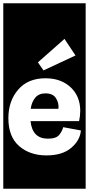

<svg xmlns="http://www.w3.org/2000/svg" viewBox="-30 -937 542 1170"><path d="M-10 213V-917H492V213ZM235 -508 430 -599 363 -700 201 -557ZM463 -142 355 -162Q351 -142 332.5 -117Q314 -92 262 -92Q167 -92 156 -199H452Q459 -231 459 -264Q458 -352 399.5 -406Q341 -460 247 -460Q140 -460 80.5 -390.5Q21 -321 21 -217Q21 -104 86.5 -47Q152 10 253 10Q350 10 404 -36Q458 -82 463 -142ZM326 -274H157Q163 -316 185 -342Q207 -368 247 -368Q293 -368 311.5 -338Q330 -308 326 -274Z"/></svg>

Font: Zilla Slab Highlight
Style: Bold
Weight: 700
Designer: Typotheque Type Foundry
Foundry: Typotheque type foundry
Version: Version 1.1; 2017; ttfautohint (v1.6)